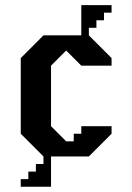

<svg xmlns="http://www.w3.org/2000/svg" viewBox="-20 -603 507 740"><path d="M351.6 -495.8V-525H380.8V-554.2H410V-583.3H293.3V-466.7H147.5L60 -379.2V-87.5L147.5 0V29.2H118.3V58.3H89.2V87.5H60V116.7H176.7V0H322.5L351.6 -29.2L410 -87.5V-116.6H293.3V-87.5H264.2V-58.3H235L176.7 -116.6V-350L235 -408.3L293.3 -350H410V-379.2L322.5 -466.7V-495.8Z"/></svg>

Font: Stepalange Short
Style: Regular
Weight: 400
Designer: Szymon Furjan
Version: Version 1.001;Fontself Maker 3.5.8